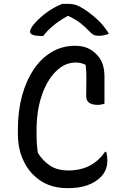

<svg xmlns="http://www.w3.org/2000/svg" viewBox="-20 -958 640 998"><path d="M331 20Q250 20 192.5 -17.5Q135 -55 104 -118.5Q73 -182 73 -260V-286Q73 -381 94.5 -460Q116 -539 155.5 -597.5Q195 -656 249.5 -688Q304 -720 370 -720Q407 -720 434 -708.5Q461 -697 480 -677Q503 -655 513 -626Q523 -597 523 -560V-419Q517 -417 508 -415Q499 -413 488 -413Q428 -413 428 -458Q428 -514 429 -549.5Q430 -585 425 -621Q411 -628 398 -630.5Q385 -633 373 -633Q317 -633 270.5 -587Q224 -541 197 -461.5Q170 -382 170 -280V-259Q170 -205 177 -163Q202 -123 239.5 -97.5Q277 -72 336 -72Q459 -72 526 -169H532Q535 -159 536.5 -147.5Q538 -136 538 -126Q538 -95 528.5 -74Q519 -53 504 -38Q476 -10 434 5Q392 20 331 20ZM304 -938H336Q354 -938 370.5 -933.5Q387 -929 415 -912Q448 -891 483.5 -859Q519 -827 546 -783Q523 -772 492 -772Q476 -772 465.5 -777.5Q455 -783 444 -796Q423 -818 399 -837Q375 -856 336 -875H332Q285 -849 254 -822.5Q223 -796 205 -771H199Q164 -771 150 -777Q136 -783 136 -793Q136 -799 142 -811.5Q148 -824 163 -840Q190 -870 226.5 -896Q263 -922 304 -938Z"/></svg>

Font: Recursive Sn Csl St
Style: Regular
Weight: 400
Version: Version 1.079;hotconv 1.0.112;makeotfexe 2.5.65598; ttfautoh